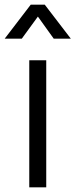

<svg xmlns="http://www.w3.org/2000/svg" viewBox="-54 -800 322 820"><path d="M71 0V-542.5H143.5V0ZM-34 -634.8 77.2 -780H137.2L248.5 -634.8H175.5L107.8 -729.2L39 -634.8Z"/></svg>

Font: Mohave Light
Style: Regular
Weight: 300
Designer: Gumpita Rahayu
Foundry: Tokotype
Version: Version 2.003